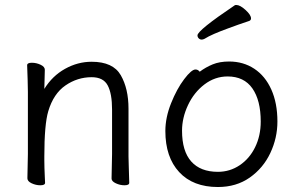

<svg xmlns="http://www.w3.org/2000/svg" viewBox="-20 -733 1190 771"><path d="M430 -115V-293Q430 -357 412.5 -390Q395 -423 348 -423Q291 -423 243 -390Q195 -357 174 -287Q158 -234 158 -105V-89Q158 -63 160 -21L161 1Q161 11 142 11Q124 11 107 3Q90 -5 90 -17L92 -115V-364L91 -413L89 -471Q89 -481 108 -481Q126 -481 143 -473Q160 -465 160 -453L158 -376Q190 -428 241 -456.5Q292 -485 348 -485Q434 -485 465 -431Q496 -377 496 -297V-105L497 -67L499 1Q499 11 480 11Q462 11 445 3Q428 -5 428 -16V-17Z M937 -634Q926 -630 894.5 -618.5Q863 -607 840 -597Q817 -587 801 -577Q795 -574 790 -574Q783 -574 778 -579Q773 -584 773 -591Q773 -611 923 -712Q925 -713 929 -713Q944 -713 966 -693Q988 -673 988 -659Q988 -652 981 -649ZM765 -454Q775 -454 782 -445Q806 -463 834 -474.5Q862 -486 900 -486Q957 -486 1001 -457Q1045 -428 1069.5 -373.5Q1094 -319 1094 -245Q1094 -179 1065.5 -118.5Q1037 -58 983 -20Q929 18 855 18Q755 18 699.5 -42Q644 -102 644 -207Q644 -261 667 -318.5Q690 -376 719.5 -415Q749 -454 765 -454ZM855 -43Q903 -43 942.5 -69.5Q982 -96 1004.5 -142Q1027 -188 1027 -245Q1027 -330 993.5 -378Q960 -426 894 -426Q843 -426 801 -394Q759 -362 735 -311Q711 -260 711 -208Q711 -126 748 -84.5Q785 -43 855 -43Z"/></svg>

Font: Iansui 0.93
Style: Regular
Weight: 400
Designer: But Ko / Fontworks Inc.
Foundry: zi-hi.com / Fontworks Inc.
Version: Version 0.931